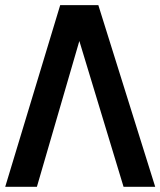

<svg xmlns="http://www.w3.org/2000/svg" viewBox="-25 -720 618 740"><path d="M354 -700.2 573.2 0H451.2L280.8 -562L117.2 0H-4.9L207 -700.2Z"/></svg>

Font: Cakra Normal
Style: Regular
Weight: 400
Designer: Lucia Kollert, Vojtech Kollert
Foundry: OoM Type
Version: Version 1.000;Glyphs 3.1.1 (3148)